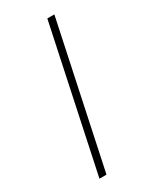

<svg xmlns="http://www.w3.org/2000/svg" viewBox="-145 -572 498 615"><g transform="rotate(-30 103.5 -264.0)"><path d="M32 0 144 -528H170L58 0Z"/></g></svg>

Font: Noto Sans Thin
Style: Italic
Weight: 100
Italic angle: -12°
Designer: Monotype Design Team
Foundry: Monotype Imaging Inc.
Version: Version 2.013; ttfautohint (v1.8.4.7-5d5b)